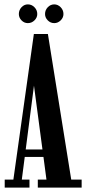

<svg xmlns="http://www.w3.org/2000/svg" viewBox="-20 -856 392 876"><path d="M1.5 0V-36.5H41L134.5 -701H198.5L305 -36.5H352.5V0H152.5V-36.5H192L134.5 -469H135.5L79.5 -36.5H114.5V0ZM79 -140V-174H193V-140ZM227.5 -750.5Q210.5 -750.5 198 -763Q185.5 -775.5 185.5 -792Q185.5 -810 198 -823Q210.5 -836 227.5 -836Q244 -836 256.8 -823Q269.5 -810 269.5 -792Q269.5 -775.5 256.8 -763Q244 -750.5 227.5 -750.5ZM107 -750.5Q90.5 -750.5 78.2 -763Q66 -775.5 66 -792Q66 -810 78.2 -823Q90.5 -836 107 -836Q124.5 -836 137.2 -823Q150 -810 150 -792Q150 -775.5 137.2 -763Q124.5 -750.5 107 -750.5Z"/></svg>

Font: Imbue Thin 10pt SemiBold
Style: Regular
Weight: 600
Version: Version 1.102